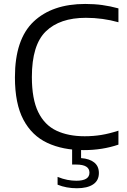

<svg xmlns="http://www.w3.org/2000/svg" viewBox="-20 -770 660 997"><path d="M414.5 9.5Q306 9.5 225.8 -28Q145.5 -65.5 101.5 -148.5Q57.5 -231.5 57.5 -368.5Q57.5 -566 154.5 -657.8Q251.5 -749.5 422.5 -749.5Q469.5 -749.5 511.2 -743.8Q553 -738 595 -726.5V-654.5Q513 -677.5 426 -677.5Q290.5 -677.5 218 -607Q145.5 -536.5 145.5 -370.5Q145.5 -255.5 178.5 -188Q211.5 -120.5 273 -91.5Q334.5 -62.5 419.5 -62.5Q464 -62.5 505.8 -69.2Q547.5 -76 595 -91.5V-19Q512 9.5 414.5 9.5ZM379.5 207.5Q324.5 207.5 279 189V148.5Q306 159.5 330 164Q354 168.5 376.5 168.5Q444.5 168.5 444.5 126.5Q444.5 84.5 376 84.5H354.5V-10H401V51Q444.5 54 469 73.5Q493.5 93 493.5 128.5Q493.5 167.5 463.5 187.5Q433.5 207.5 379.5 207.5Z"/></svg>

Font: Encode Sans SmExp
Style: Regular
Weight: 400
Width: 6
Designer: Multiple Designers
Foundry: Impallari Type
Version: Version 3.002; ttfautohint (v1.8.3) -l 8 -r 50 -G 200 -x 14 